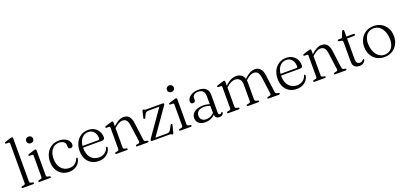

<svg xmlns="http://www.w3.org/2000/svg" viewBox="22 -1723 5747 2731"><g transform="rotate(-20 2895.0 -358.0)"><path d="M165.5 -712.5V-57.5Q165.5 -35.5 186.5 -31L212.5 -26.5Q227 -22.5 227 -12.5Q227 0 210.5 0H54Q38 0 38 -12.5Q38 -22 52.5 -26.5L79.5 -31Q100.5 -35.5 100.5 -57V-654.5Q100.5 -672.5 85 -674L45 -674.5Q32 -676 32 -686Q32 -695.5 47 -700.5L119.5 -723.5Q140.5 -730.5 148 -730.5Q165.5 -730.5 165.5 -712.5Z M377 -558.5Q354.5 -558.5 339.8 -572.8Q325 -587 325 -609Q325 -631 339.8 -645.2Q354.5 -659.5 377 -659.5Q400.5 -659.5 415.5 -645.2Q430.5 -631 430.5 -609Q430.5 -587.5 415.5 -573Q400.5 -558.5 377 -558.5ZM419.5 -435.5V-57.5Q419.5 -35.5 440.5 -31L466.5 -26.5Q481 -22.5 481 -12.5Q481 0 464.5 0H308Q292 0 292 -12.5Q292 -22 306 -26L333.5 -31Q354.5 -36 354.5 -57V-377.5Q354.5 -395.5 339 -397L299 -397.5Q286 -399.5 286 -409Q286 -418.5 301 -423.5L373.5 -446.5Q394.5 -454 402 -454Q419.5 -454 419.5 -435.5Z M926 -341.5Q926 -322.5 915.5 -310.5Q905 -298.5 888 -298.5Q851.5 -298.5 851.5 -338.5V-354Q851.5 -387.5 825.5 -408.5Q799.5 -429.5 753 -429.5Q687.5 -429.5 646.5 -377.2Q605.5 -325 605.5 -241.5Q605.5 -144.5 653 -92Q700.5 -39.5 772.5 -39.5Q825.5 -39.5 860.2 -65.8Q895 -92 908 -131.5Q914 -142.5 921 -142.5Q931.5 -142.5 930.5 -129Q925 -90 901.5 -58.5Q878 -27 839.8 -8.2Q801.5 10.5 753 10.5Q690.5 10.5 643.2 -18Q596 -46.5 569.8 -98Q543.5 -149.5 543.5 -219Q543.5 -286 570.8 -340.5Q598 -395 647.5 -426.8Q697 -458.5 763 -458.5Q813.5 -458.5 850 -442.2Q886.5 -426 906.2 -399.2Q926 -372.5 926 -341.5Z M1382 -283.5Q1382 -245.5 1340 -245.5H1054Q1053.5 -244 1053.5 -242Q1053.5 -143.5 1100.5 -90.5Q1147.5 -37.5 1222 -37.5Q1275.5 -37.5 1312.2 -65.2Q1349 -93 1360.5 -133Q1366 -143.5 1373.5 -143.5Q1383.5 -143.5 1383 -130Q1379 -92 1355 -60Q1331 -28 1292 -8.8Q1253 10.5 1202.5 10.5Q1138 10.5 1090.5 -18Q1043 -46.5 1017.2 -98Q991.5 -149.5 991.5 -218Q991.5 -286 1018 -340.5Q1044.5 -395 1092.8 -426.8Q1141 -458.5 1206 -458.5Q1257.5 -458.5 1297.2 -436.2Q1337 -414 1359.5 -374.5Q1382 -335 1382 -283.5ZM1197.5 -429.5Q1138.5 -429.5 1100.2 -386.2Q1062 -343 1055 -271H1291Q1313.5 -271 1313.5 -291.5Q1313.5 -353.5 1281.8 -391.5Q1250 -429.5 1197.5 -429.5Z M1583 -435.5V-377.5Q1629.5 -419.5 1667.2 -439Q1705 -458.5 1741.5 -458.5Q1795 -458.5 1824.5 -424.5Q1854 -390.5 1862 -329L1897.5 -59.5Q1901 -35 1921 -30.5L1945 -26Q1959 -22 1959 -12.5Q1959 0 1943 0H1785.5Q1769.5 0 1769.5 -12.5Q1769.5 -22 1783 -25.5L1810.5 -30.5Q1835.5 -35.5 1832.5 -59L1797.5 -315Q1790.5 -366.5 1770 -391.2Q1749.5 -416 1711.5 -416Q1685 -416 1656 -401.8Q1627 -387.5 1592 -356L1583 -348V-57.5Q1583 -35 1604 -30.5L1630 -25.5Q1644 -22 1644 -12.5Q1644 0 1628 0H1471.5Q1455.5 0 1455.5 -12.5Q1455.5 -22 1469.5 -26L1497 -31Q1518 -35.5 1518 -57V-377.5Q1518 -395.5 1502.5 -397L1462.5 -397.5Q1449.5 -399.5 1449.5 -409Q1449.5 -418.5 1464.5 -423.5L1537 -446.5Q1558.5 -454 1566 -454Q1583 -454 1583 -435.5Z M2335.5 -406 2069.5 -26.5H2238Q2266 -26.5 2280 -36Q2294 -45.5 2309.5 -75L2333 -120.5Q2341 -134.5 2351 -133Q2364 -131.5 2360.5 -116L2333 -8Q2327.5 13.5 2317 13.5Q2308.5 13.5 2301 6.8Q2293.5 0 2277 0H2013Q1993 0 1993 -14Q1993 -19 1995.8 -24.8Q1998.5 -30.5 2006 -41L2273.5 -422.5H2114Q2088 -422.5 2074 -413.2Q2060 -404 2047.5 -377.5L2032 -344Q2025 -329.5 2014 -331Q2000.5 -332.5 2004 -348.5L2025.5 -441Q2028.5 -453 2032.2 -457.5Q2036 -462 2042.5 -462Q2050.5 -462 2058 -455.8Q2065.5 -449.5 2081 -449.5H2332Q2351 -449.5 2351 -436Q2351 -431.5 2347.8 -425Q2344.5 -418.5 2335.5 -406Z M2507 -558.5Q2484.5 -558.5 2469.8 -572.8Q2455 -587 2455 -609Q2455 -631 2469.8 -645.2Q2484.5 -659.5 2507 -659.5Q2530.5 -659.5 2545.5 -645.2Q2560.5 -631 2560.5 -609Q2560.5 -587.5 2545.5 -573Q2530.5 -558.5 2507 -558.5ZM2549.5 -435.5V-57.5Q2549.5 -35.5 2570.5 -31L2596.5 -26.5Q2611 -22.5 2611 -12.5Q2611 0 2594.5 0H2438Q2422 0 2422 -12.5Q2422 -22 2436 -26L2463.5 -31Q2484.5 -36 2484.5 -57V-377.5Q2484.5 -395.5 2469 -397L2429 -397.5Q2416 -399.5 2416 -409Q2416 -418.5 2431 -423.5L2503.5 -446.5Q2524.5 -454 2532 -454Q2549.5 -454 2549.5 -435.5Z M2682.5 -100Q2682.5 -155 2730 -190.5Q2777.5 -226 2861 -226Q2888.5 -226 2913.2 -221.8Q2938 -217.5 2959 -210.5V-332.5Q2959 -381.5 2934.5 -407.5Q2910 -433.5 2865.5 -433.5Q2821.5 -433.5 2800 -415.2Q2778.5 -397 2778.5 -372.5V-343Q2778.5 -305.5 2739.5 -305.5Q2723 -305.5 2714 -315.5Q2705 -325.5 2705 -342.5Q2705 -372 2725.8 -398.5Q2746.5 -425 2785.2 -441.8Q2824 -458.5 2878.5 -458.5Q2950.5 -458.5 2987.2 -424Q3024 -389.5 3024 -330.5V-59.5Q3024 -27 3048 -27Q3057.5 -27 3063 -31.2Q3068.5 -35.5 3072 -41.5Q3077 -48.5 3081.5 -48.5Q3090.5 -48.5 3090.5 -37Q3090.5 -20.5 3074.2 -5.2Q3058 10 3028.5 10Q2997.5 10 2980 -5.5Q2962.5 -21 2962.5 -50.5Q2902.5 10.5 2814.5 10.5Q2755.5 10.5 2719 -19Q2682.5 -48.5 2682.5 -100ZM2750.5 -110Q2750.5 -69 2775.8 -47.2Q2801 -25.5 2840 -25.5Q2909 -25.5 2959 -77.5V-186Q2938.5 -193 2916 -197.8Q2893.5 -202.5 2868 -202.5Q2812.5 -202.5 2781.5 -177.8Q2750.5 -153 2750.5 -110Z M3276.5 -435.5V-376Q3324.5 -420 3364.8 -439.2Q3405 -458.5 3443.5 -458.5Q3488.5 -458.5 3520.8 -436.5Q3553 -414.5 3566 -373.5L3568 -375Q3614.5 -418.5 3652.2 -438.5Q3690 -458.5 3727 -458.5Q3781 -458.5 3811.2 -424Q3841.5 -389.5 3850 -325L3885.5 -59Q3889 -34.5 3909 -30.5L3932.5 -26Q3946.5 -22 3946.5 -12.5Q3946.5 0 3930.5 0H3773.5Q3757.5 0 3757.5 -12.5Q3757.5 -21.5 3771.5 -25.5L3798 -30.5Q3823.5 -35.5 3820 -59.5L3786 -311Q3778.5 -364 3757.5 -390Q3736.5 -416 3697 -416Q3672 -416 3643.8 -402.2Q3615.5 -388.5 3581 -357L3571.5 -348.5Q3573.5 -336 3573.5 -322V-59Q3573.5 -35 3596.5 -30L3620.5 -25.5Q3633.5 -21.5 3633.5 -12.5Q3633.5 0 3617.5 0H3462Q3446 0 3446 -12.5Q3446 -22 3459.5 -25.5L3486.5 -30.5Q3509 -35 3509 -59.5V-309Q3509 -362.5 3482.5 -389.2Q3456 -416 3413.5 -416Q3385 -416 3353.2 -401.5Q3321.5 -387 3285.5 -354.5L3276.5 -346.5V-57.5Q3276.5 -35 3297.5 -30.5L3323.5 -25.5Q3337 -22 3337 -12.5Q3337 0 3321 0H3165Q3149 0 3149 -12.5Q3149 -22 3163 -26L3190.5 -31Q3211.5 -35.5 3211.5 -57V-377.5Q3211.5 -395.5 3196 -397L3156 -397.5Q3143 -399.5 3143 -409Q3143 -418.5 3158 -423.5L3230.5 -446.5Q3251.5 -454 3259.5 -454Q3276.5 -454 3276.5 -435.5Z M4379 -283.5Q4379 -245.5 4337 -245.5H4051Q4050.5 -244 4050.5 -242Q4050.5 -143.5 4097.5 -90.5Q4144.5 -37.5 4219 -37.5Q4272.5 -37.5 4309.2 -65.2Q4346 -93 4357.5 -133Q4363 -143.5 4370.5 -143.5Q4380.5 -143.5 4380 -130Q4376 -92 4352 -60Q4328 -28 4289 -8.8Q4250 10.5 4199.5 10.5Q4135 10.5 4087.5 -18Q4040 -46.5 4014.2 -98Q3988.5 -149.5 3988.5 -218Q3988.5 -286 4015 -340.5Q4041.5 -395 4089.8 -426.8Q4138 -458.5 4203 -458.5Q4254.5 -458.5 4294.2 -436.2Q4334 -414 4356.5 -374.5Q4379 -335 4379 -283.5ZM4194.5 -429.5Q4135.5 -429.5 4097.2 -386.2Q4059 -343 4052 -271H4288Q4310.5 -271 4310.5 -291.5Q4310.5 -353.5 4278.8 -391.5Q4247 -429.5 4194.5 -429.5Z M4580 -435.5V-377.5Q4626.5 -419.5 4664.2 -439Q4702 -458.5 4738.5 -458.5Q4792 -458.5 4821.5 -424.5Q4851 -390.5 4859 -329L4894.5 -59.5Q4898 -35 4918 -30.5L4942 -26Q4956 -22 4956 -12.5Q4956 0 4940 0H4782.5Q4766.5 0 4766.5 -12.5Q4766.5 -22 4780 -25.5L4807.5 -30.5Q4832.5 -35.5 4829.5 -59L4794.5 -315Q4787.5 -366.5 4767 -391.2Q4746.5 -416 4708.5 -416Q4682 -416 4653 -401.8Q4624 -387.5 4589 -356L4580 -348V-57.5Q4580 -35 4601 -30.5L4627 -25.5Q4641 -22 4641 -12.5Q4641 0 4625 0H4468.5Q4452.5 0 4452.5 -12.5Q4452.5 -22 4466.5 -26L4494 -31Q4515 -35.5 4515 -57V-377.5Q4515 -395.5 4499.5 -397L4459.5 -397.5Q4446.5 -399.5 4446.5 -409Q4446.5 -418.5 4461.5 -423.5L4534 -446.5Q4555.5 -454 4563 -454Q4580 -454 4580 -435.5Z M5029 -417 4994.5 -422.5Q4979.5 -426 4979.5 -437.5Q4979.5 -449.5 4994 -449.5H5028Q5048.5 -449.5 5054.5 -468L5080.5 -536.5Q5087.5 -553 5100 -553Q5114 -553 5114 -537V-449.5H5222Q5238.5 -449.5 5238.5 -437.5Q5238.5 -420 5208.5 -420H5114V-100Q5114 -68 5128.5 -51Q5143 -34 5168 -34Q5187 -34 5198.2 -40.8Q5209.5 -47.5 5216.5 -55.5Q5223.5 -63.5 5230.5 -66.5Q5241.5 -67.5 5239.5 -53.5Q5236 -29.5 5210.8 -11Q5185.5 7.5 5148 7.5Q5103.5 7.5 5076.5 -17Q5049.5 -41.5 5049.5 -91V-390.5Q5049.5 -413 5029 -417Z M5528 -458.5Q5593.5 -458.5 5644.2 -428.2Q5695 -398 5723.8 -345.2Q5752.5 -292.5 5752.5 -223.5Q5752.5 -155.5 5723.5 -102.5Q5694.5 -49.5 5643.2 -19.5Q5592 10.5 5525.5 10.5Q5459.5 10.5 5409 -19.5Q5358.5 -49.5 5329.8 -102.2Q5301 -155 5301 -224Q5301 -292 5329.8 -345Q5358.5 -398 5409.8 -428.2Q5461 -458.5 5528 -458.5ZM5561.5 -22Q5629 -32 5662 -93.8Q5695 -155.5 5681.5 -246.5Q5667.5 -342 5615.8 -389.2Q5564 -436.5 5493 -426Q5424 -416 5391.2 -354Q5358.5 -292 5372 -202Q5386.5 -107 5439 -59.5Q5491.5 -12 5561.5 -22Z"/></g></svg>

Font: Fraunces 72pt S050 Light
Style: Regular
Weight: 300
Version: Version 1.000; ttfautohint (v1.8.3)